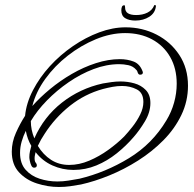

<svg xmlns="http://www.w3.org/2000/svg" viewBox="-20 -625 774 766"><path d="M215 121Q171 121 127.5 107Q84 93 55.5 62Q27 31 27 -20Q27 -58 43.5 -95Q60 -132 80 -163Q85 -214 111.5 -265Q138 -316 179 -361Q220 -406 271 -441Q322 -476 376 -496Q430 -516 481 -516Q548 -516 604.5 -487Q661 -458 695.5 -405.5Q730 -353 730 -283Q730 -221 703.5 -166Q677 -111 632 -65.5Q587 -20 531 15.5Q475 51 416 75Q357 99 303 111Q281 115 259.5 118Q238 121 215 121ZM209 99Q231 99 253 95.5Q275 92 297 88Q401 63 494.5 6Q588 -51 644 -145Q664 -178 674.5 -215.5Q685 -253 685 -291Q685 -352 659 -397.5Q633 -443 586.5 -468Q540 -493 479 -493Q422 -493 362.5 -468.5Q303 -444 250.5 -403Q198 -362 160.5 -310Q123 -258 109 -202Q139 -236 179.5 -269.5Q220 -303 266.5 -330Q313 -357 362.5 -373Q412 -389 458 -389Q488 -389 513 -379.5Q538 -370 549 -340Q549 -339 549.5 -338.5Q550 -338 550 -336Q550 -327 539 -327Q533 -327 530 -334Q528 -339 527.5 -341Q527 -343 523 -347Q511 -361 492 -365Q473 -369 456 -369Q405 -369 353.5 -349.5Q302 -330 254 -297Q206 -264 167 -224Q128 -184 103 -142Q103 -107 117 -73Q155 -159 227 -215.5Q299 -272 390 -292Q407 -295 425 -297.5Q443 -300 461 -300Q489 -300 516 -292.5Q543 -285 561.5 -266Q580 -247 580 -214Q580 -177 558 -140.5Q536 -104 513 -78Q483 -43 445.5 -13Q408 17 364.5 35Q321 53 273 53Q229 53 189 35Q149 17 122 -18Q121 -13 119.5 -6.5Q118 0 118 6Q118 19 122.5 24Q127 29 127 34Q127 44 116 44Q109 44 105 35.5Q101 27 99 17Q97 7 97 2Q97 -10 99.5 -21.5Q102 -33 105 -43Q89 -70 83 -103Q73 -83 66.5 -60.5Q60 -38 60 -15Q60 27 82 52Q104 77 138 88Q172 99 209 99ZM256 33Q296 33 336 16Q376 -1 412 -27Q448 -53 475 -80Q491 -97 509 -120Q527 -143 539.5 -168.5Q552 -194 552 -218Q552 -255 525.5 -268.5Q499 -282 467 -282Q448 -282 429 -278.5Q410 -275 391 -270Q318 -250 258.5 -202.5Q199 -155 158 -91Q143 -69 131 -43Q152 -8 183.5 12.5Q215 33 256 33ZM520 -543Q495 -543 479.5 -552.5Q464 -562 464 -584Q464 -592 466.5 -598Q469 -604 476 -604Q479 -604 479 -596Q479 -579 490.5 -572Q502 -565 523 -565Q549 -565 568 -574.5Q587 -584 595 -603Q595 -605 598 -605Q602 -605 602 -600Q599 -573 575.5 -558Q552 -543 520 -543Z"/></svg>

Font: Sassy Frass
Style: Regular
Weight: 400
Designer: Robert E. Leuschke
Foundry: Robert E. Leuschke
Version: Version 1.010; ttfautohint (v1.8.3)